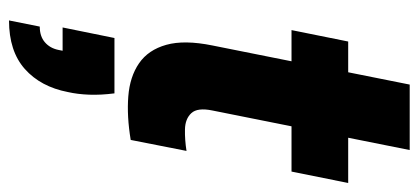

<svg xmlns="http://www.w3.org/2000/svg" viewBox="-278 -402 952 437"><g transform="rotate(90 198.5 -184.0)"><path d="M193 32Q197 63 196 89.5Q195 116 190 138Q178 200 137.5 236Q97 272 27 272L41 202Q63 202 76.5 190.5Q90 179 94 160L96 150H43L67 32ZM145 -500 173 -640H322L294 -500H397L371 -371H268L232 -191Q225 -157 238 -143Q251 -129 275 -128.5Q299 -128 324 -132L299 -5Q245 4 200 0.5Q155 -3 124.5 -24Q94 -45 82.5 -86Q71 -127 84 -191L120 -371H49L75 -500Z"/></g></svg>

Font: Albert Sans ExtraBold
Style: Italic
Weight: 800
Italic angle: -11.25°
Designer: Andreas Rasmussen
Foundry: a.Foundry
Version: Version 1.025